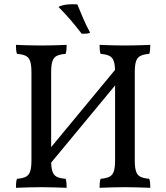

<svg xmlns="http://www.w3.org/2000/svg" viewBox="-20 -893 793 916"><path d="M185 -70 171 -127 554 -590 571 -536ZM56 3Q56 -10 57 -21Q58 -32 61 -40Q88 -42 103 -49.5Q118 -57 124 -75.5Q130 -94 130 -127V-549Q130 -582 124 -600.5Q118 -619 103 -626.5Q88 -634 61 -636Q58 -644 57 -655Q56 -666 56 -679Q74 -678 94 -677.5Q114 -677 135 -676.5Q156 -676 177 -676Q198 -676 218.5 -676.5Q239 -677 258.5 -677.5Q278 -678 298 -679Q298 -666 297 -655Q296 -644 293 -636Q266 -634 251 -626.5Q236 -619 230 -600.5Q224 -582 224 -549V-127Q224 -94 230 -75.5Q236 -57 251 -49.5Q266 -42 293 -40Q296 -32 297 -21Q298 -10 298 3Q268 2 237 1Q206 0 177 0Q148 0 115 1Q82 2 56 3ZM455 3Q455 -10 456 -21Q457 -32 460 -40Q486 -42 501.5 -49.5Q517 -57 523 -75.5Q529 -94 529 -127V-549Q529 -582 523 -600.5Q517 -619 501.5 -626.5Q486 -634 460 -636Q457 -644 456 -655Q455 -666 455 -679Q474 -678 493.5 -677.5Q513 -677 533.5 -676.5Q554 -676 576 -676Q598 -676 618 -676.5Q638 -677 657.5 -677.5Q677 -678 697 -679Q697 -666 696 -655Q695 -644 692 -636Q666 -634 650.5 -626.5Q635 -619 629 -600.5Q623 -582 623 -549V-127Q623 -94 629 -75.5Q635 -57 650.5 -49.5Q666 -42 692 -40Q695 -32 696 -21Q697 -10 697 3Q667 2 636 1Q605 0 576 0Q547 0 513.5 1Q480 2 455 3ZM370 -732Q339 -772 312.5 -802.5Q286 -833 259 -860Q276 -869 300.5 -871.5Q325 -874 349 -872Q362 -840 376.5 -806Q391 -772 410 -737Q401 -733 392 -732.5Q383 -732 370 -732Z"/></svg>

Font: Vollkorn
Style: Regular
Weight: 400
Designer: Friedrich Althausen
Foundry: Friedrich Althausen
Version: Version 4.104